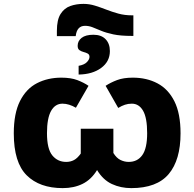

<svg xmlns="http://www.w3.org/2000/svg" viewBox="-20 -959 1001 989"><path d="M410 -939Q440 -939 469 -930Q498 -921 527.5 -909.5Q557 -898 589.5 -889Q622 -880 660 -880H667V-774H659Q601 -774 563.5 -782Q526 -790 501 -800.5Q476 -811 457 -818.5Q438 -826 418 -826Q376 -826 370 -773H273V-800Q273 -857 292 -887Q311 -917 342 -928Q373 -939 410 -939ZM461 -780Q502 -780 524 -757Q546 -734 546 -696Q546 -642 501 -609Q456 -576 385 -575V-620Q414 -625 427.5 -639Q441 -653 441 -666Q441 -678 432 -683Q423 -688 411 -691Q399 -694 389.5 -700.5Q380 -707 380 -723Q380 -748 400.5 -764Q421 -780 461 -780ZM303 10Q184 10 117.5 -56Q51 -122 51 -272Q51 -375 83 -438.5Q115 -502 170.5 -530.5Q226 -559 296 -559Q345 -559 378 -546.5Q411 -534 436 -517L371 -404Q354 -414 336.5 -419.5Q319 -425 302 -425Q264 -425 243 -387.5Q222 -350 222 -273Q222 -192 249.5 -158.5Q277 -125 321 -125Q343 -125 361 -134.5Q379 -144 396 -168V-296H564V-171Q580 -145 600.5 -135Q621 -125 643 -125Q688 -125 713 -160Q738 -195 738 -273Q738 -352 717 -388.5Q696 -425 659 -425Q640 -425 623.5 -419.5Q607 -414 589 -403L524 -517Q550 -534 583 -546.5Q616 -559 664 -559Q736 -559 791.5 -529.5Q847 -500 878.5 -437Q910 -374 910 -272Q910 -135 849 -62.5Q788 10 656 10Q602 10 556.5 -11Q511 -32 480 -83Q450 -34 405.5 -12Q361 10 303 10Z"/></svg>

Font: Noto Sans ExtraBold
Style: Regular
Weight: 800
Designer: Monotype Design Team
Foundry: Monotype Imaging Inc.
Version: Version 2.007